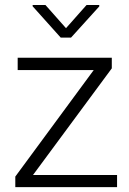

<svg xmlns="http://www.w3.org/2000/svg" viewBox="-20 -764 526 784"><path d="M114.7 -49.3H458V0H42.5V-43L362.8 -478H52.2V-528.3H436.5V-484.9ZM249.5 -648.9 333.5 -743.7H385.3V-737.8L270 -610.4H228L113.3 -738.3V-743.7H165.5Z"/></svg>

Font: Melbourne
Style: Light
Weight: 300
Designer: Google
Version: Version 2.000980; 2014